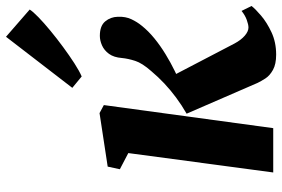

<svg xmlns="http://www.w3.org/2000/svg" viewBox="-167 -741 918 624"><g transform="rotate(-90 292.0 -429.0)"><path d="M43.5 0 106.5 -471 54 -498.5 62.5 -538 236.5 -564.5 262.5 -550.5 187.5 0ZM426.5 9.5Q395.5 9.5 377 -0.8Q358.5 -11 349.2 -25.2Q340 -39.5 334.5 -51L234.5 -281.5Q262.5 -297.5 287 -315.8Q311.5 -334 332.8 -354Q354 -374 372.5 -396Q399 -426 406.2 -448.8Q413.5 -471.5 415.5 -492Q417.5 -518 429 -533.8Q440.5 -549.5 456.5 -556.5Q472.5 -563.5 487.5 -563.5Q520 -563.5 534.5 -546Q549 -528.5 549.5 -505Q550.5 -480 541.5 -461Q532.5 -442 520.5 -427.5Q503.5 -406 479.2 -386.2Q455 -366.5 427.5 -349.8Q400 -333 373.2 -320Q346.5 -307 324 -297.5L348 -345.5L462.5 -126Q474 -104.5 488 -92.5Q502 -80.5 514.5 -80.5Q524 -80.5 539.2 -86Q554.5 -91.5 568.5 -103L584.5 -70.5Q575.5 -58.5 553.2 -39.5Q531 -20.5 498.8 -5.5Q466.5 9.5 426.5 9.5ZM318.5 -653 484.5 -868.5 573 -791.5Q566.5 -781 548.2 -763.2Q530 -745.5 504.2 -724.2Q478.5 -703 451 -682.8Q423.5 -662.5 398.2 -646.2Q373 -630 355.5 -622.5Z"/></g></svg>

Font: Merriweather 28pt ExtraBold
Style: Italic
Weight: 800
Italic angle: -7.8°
Version: Version 2.101